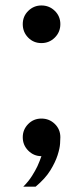

<svg xmlns="http://www.w3.org/2000/svg" viewBox="-20 -576 308 713"><path d="M204.1 -66.4Q204.1 -60.5 203.1 -43Q202.1 -25.4 193.8 0.5Q185.5 26.4 167 56.6Q148.4 86.9 112.3 117.2H66.4Q85.9 97.7 98.6 77.6Q111.3 57.6 119.1 41Q127.9 21.5 133.8 3.9Q105.5 3.9 85 -16.6Q64.5 -37.1 64.5 -66.4Q64.5 -94.7 84.5 -115.2Q104.5 -135.7 133.8 -135.7Q163.1 -135.7 183.6 -115.7Q204.1 -95.7 204.1 -66.4ZM204.1 -486.3Q204.1 -457 183.6 -436.5Q163.1 -416 133.8 -416Q104.5 -416 84.5 -436.5Q64.5 -457 64.5 -486.3Q64.5 -515.6 85 -535.6Q105.5 -555.7 133.8 -555.7Q163.1 -555.7 183.6 -535.6Q204.1 -515.6 204.1 -486.3Z"/></svg>

Font: Allerta
Style: Regular
Weight: 400
Designer: Matt McInerney
Foundry: Matt McInerney
Version: Version 1.0